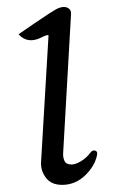

<svg xmlns="http://www.w3.org/2000/svg" viewBox="-20 -506 321 538"><path d="M95 -51 116 -407Q115 -408 111.5 -407.5Q108 -407 98 -402Q58 -381 32 -410Q48 -421 72 -437.5Q96 -454 117.5 -468Q139 -482 146 -484Q160 -489 170 -484Q180 -479 179 -466L157 -78Q156 -66 160.5 -55.5Q165 -45 181 -45Q191 -45 206.5 -54Q222 -63 234 -79Q239 -86 246.5 -84Q254 -82 252 -72Q246 -41 218.5 -14.5Q191 12 154 12Q124 12 109 -7.5Q94 -27 95 -51Z"/></svg>

Font: Diphylleia
Style: Regular
Weight: 400
Designer: Minha Hyung
Foundry: JAMO
Version: Version 1.000; ttfautohint (v1.8.4.7-5d5b);gftools[0.9.28]